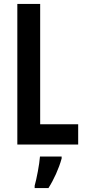

<svg xmlns="http://www.w3.org/2000/svg" viewBox="-20 -734 433 975"><path d="M68 0H377V-103H184V-714H68ZM293 71V61H183C180 101 166 174 156 209V221H226C253 179 279 122 293 71Z"/></svg>

Font: Noto Sans Georgian ExtraCondensed SemiBold
Style: Regular
Weight: 600
Width: 2
Designer: Monotype Design Team, Akaki Razmadze
Foundry: Google LLC
Version: Version 2.005